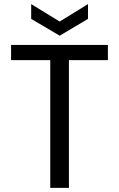

<svg xmlns="http://www.w3.org/2000/svg" viewBox="-20 -916 581 936"><path d="M225 -623V0H316V-623H506V-697H34V-623ZM132 -824 271 -742 409 -824V-896L271 -811L132 -896Z"/></svg>

Font: Poppins
Style: Regular
Weight: 400
Designer: Ninad Kale (Devanagari), Jonny Pinhorn (Latin)
Foundry: Indian Type Foundry
Version: 4.004